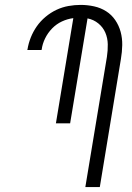

<svg xmlns="http://www.w3.org/2000/svg" viewBox="-20 -763 540 783"><path d="M328 0 416 -531Q420 -557 419.5 -582.5Q419 -608 409.5 -630Q400 -652 381 -667.5Q362 -683 337 -688L266 -260H208L279 -689Q255 -686 232.5 -675.5Q210 -665 192.5 -647Q175 -629 164 -606.5Q153 -584 150 -561L149 -559H91L92 -561Q96 -586 105.5 -610Q115 -634 130 -655.5Q145 -677 166 -694.5Q187 -712 210.5 -723Q234 -734 259 -738.5Q284 -743 309 -743Q337 -743 364 -737Q391 -731 413 -717Q435 -703 450 -681Q465 -659 472 -633Q479 -607 478.5 -579Q478 -551 473 -522L387 0Z"/></svg>

Font: Iosevka Light
Style: Italic
Weight: 300
Italic angle: -9°
Monospace: yes
Designer: Belleve Invis
Foundry: Belleve Invis
Version: Version 32.5.0; ttfautohint (v1.8.4)